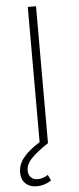

<svg xmlns="http://www.w3.org/2000/svg" viewBox="-61 -731 404 977"><g transform="rotate(-5 141.0 -242.5)"><path d="M162.1 0Q100.6 41 73.7 70.1Q46.9 99.1 46.9 129.9Q46.9 153.8 60.3 166Q73.7 178.2 94.2 178.2Q121.1 178.2 147 161.1L161.1 190.9Q125.5 213.9 86.9 213.9Q51.3 213.9 29.5 193.4Q7.8 172.9 7.8 136.2Q7.8 96.7 34.9 62.3Q62 27.8 120.1 -8.8V-699.2H162.1Z"/></g></svg>

Font: Montserrat-Arabic ExtraLight
Style: Regular
Weight: 275
Designer: Mohamed Gaber
Foundry: Kief Type Foundry
Version: Version 5.008;PS 005.008;hotconv 1.0.88;makeotf.lib2.5.64775